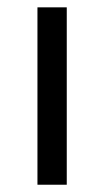

<svg xmlns="http://www.w3.org/2000/svg" viewBox="-20 -508 287 528"><path d="M83 0H163.6V-487.8H83Z"/></svg>

Font: HK Grotesk
Style: Regular
Weight: 400
Designer: Alfredo Marco Pradil and Stefan Peev
Foundry: Hanken Design Co.
Version: Version 1.045;PS 001.045;hotconv 1.0.88;makeotf.lib2.5.64775